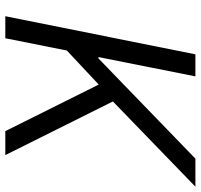

<svg xmlns="http://www.w3.org/2000/svg" viewBox="-36 -702 738 705"><g transform="rotate(90 332.5 -349.0)"><path d="M461 0 290 -343 165 -226 120 0H39L179 -698H260L189 -342H194L313 -457L562 -698H665L352 -395L549 0Z"/></g></svg>

Font: Aneliza
Style: Italic
Weight: 400
Italic angle: -11.31°
Designer: Mike Abbink, Paul van der Laan, Pieter van Rosmalen
Foundry: Bold Monday
Version: Version 3.0